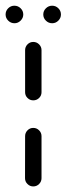

<svg xmlns="http://www.w3.org/2000/svg" viewBox="-52 -669 239 689"><path d="M67.4 0Q55.2 0 46.5 -8.7Q37.8 -17.4 37.8 -29.6L38.1 -180.4Q38.1 -192.6 46.7 -201.3Q55.2 -210 67.4 -210Q79.6 -210 88.3 -201.3Q97 -192.6 97 -180.4V-29.6Q97 -17.4 88.3 -8.7Q79.6 0 67.4 0ZM67.4 -308.9Q55.2 -308.9 46.7 -317.4Q38.1 -325.9 38.1 -338.1V-488.9Q38.1 -501.1 46.7 -509.8Q55.2 -518.5 67.4 -518.5Q79.6 -518.5 88.3 -509.8Q97 -501.1 97 -488.9V-338.1Q97 -325.9 88.3 -317.4Q79.6 -308.9 67.4 -308.9ZM103.3 -617Q103.3 -630 112.8 -639.3Q122.2 -648.5 135.2 -648.5Q148.1 -648.5 157.4 -639.3Q166.7 -630 166.7 -617Q166.7 -604.4 157.4 -595Q148.1 -585.6 135.2 -585.6Q122.2 -585.6 112.8 -594.8Q103.3 -604.1 103.3 -617ZM-31.9 -617Q-31.9 -630 -22.6 -639.3Q-13.3 -648.5 -0.4 -648.5Q12.6 -648.5 22 -639.3Q31.5 -630 31.5 -617Q31.5 -604.4 22 -595Q12.6 -585.6 0 -585.6Q-13 -585.6 -22.4 -594.8Q-31.9 -604.1 -31.9 -617Z"/></svg>

Font: 26F Galaxy Sans Medium
Style: Regular
Weight: 500
Designer: C₂₉H₂₅N₃O₅
Version: Version 1.100